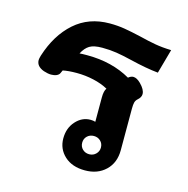

<svg xmlns="http://www.w3.org/2000/svg" viewBox="-94 -693 776 793"><g transform="rotate(15 294.0 -296.5)"><path d="M217 -95Q217 -139 243.5 -168.5Q270 -198 306 -198Q318 -198 327 -195V-299Q327 -327 336 -339Q309 -354 273.5 -362Q238 -370 201 -370Q166 -370 142 -365L136 -352Q133 -345 123.5 -340.5Q114 -336 100 -336Q86 -336 68 -342Q35 -354 35 -381Q35 -387 39 -401Q69 -495 130 -549Q191 -603 280 -603Q314 -603 344 -598Q374 -593 413 -584Q453 -574 484 -568.5Q515 -563 553 -562L524 -458Q473 -463 403 -480Q366 -489 337.5 -493.5Q309 -498 276 -498Q240 -498 222 -487Q204 -476 191 -451Q202 -452 224 -452Q330 -452 410 -406Q421 -415 431 -415Q446 -415 463 -398Q486 -375 486 -356Q486 -342 472 -330Q464 -323 461.5 -313.5Q459 -304 459 -286V-109Q459 -55 425 -22.5Q391 10 337 10Q282 10 249.5 -20Q217 -50 217 -95ZM377 -98Q377 -115 365.5 -126Q354 -137 337 -137Q320 -137 308.5 -126Q297 -115 297 -98Q297 -81 308.5 -70Q320 -59 337 -59Q354 -59 365.5 -70.5Q377 -82 377 -98Z"/></g></svg>

Font: Niramit
Style: Bold
Weight: 700
Designer: Katatrad Aksorn Co.,Ltd.
Foundry: Cadson Demak Co.,Ltd.
Version: Version 1.001; ttfautohint (v1.6)